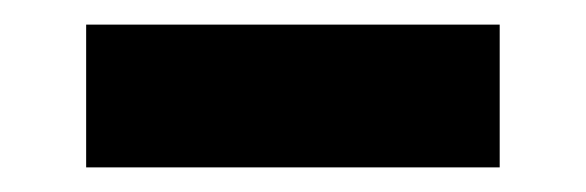

<svg xmlns="http://www.w3.org/2000/svg" viewBox="-20 -391 476 156"><path d="M50 -371H386V-255H50Z"/></svg>

Font: Lineal Medium
Style: Regular
Weight: 600
Designer: Created by Frank Adebiaye with contributions from Anton Moglia & Ariel Martín Pérez
Created by Frank ADEBIAYE with FontF
Foundry: Velvetyne Type Foundry
Version: Version 2.000